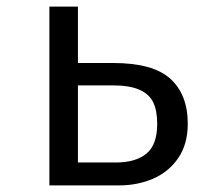

<svg xmlns="http://www.w3.org/2000/svg" viewBox="-20 -560 655 580"><path d="M215.4 -540V-369.7H321.5Q442.1 -369.7 494.6 -322.1Q547.2 -274.4 547.2 -186.2Q547.2 -124.6 518.5 -82.6Q489.7 -40.5 442.6 -20.3Q395.4 0 340.5 0H129.2V-540ZM215.4 -302.1V-69.2H330.8Q389.7 -69.2 422.3 -95.9Q454.9 -122.6 454.9 -185.6Q454.9 -226.2 442.6 -251.3Q430.3 -276.4 400.5 -289.2Q370.8 -302.1 320 -302.1Z"/></svg>

Font: Fira Code Fixed
Style: Regular
Weight: 400
Monospace: yes
Designer: Carrois Corporate, Edenspiekermann AG, Nikita Prokopov
Foundry: Carrois Corporate, Edenspiekermann AG, Nikita Prokopov
Version: Version 5.002